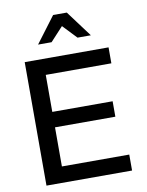

<svg xmlns="http://www.w3.org/2000/svg" viewBox="-100 -1008 828 1078"><g transform="rotate(-10 314.0 -468.5)"><path d="M180 -314H524V-402H180V-613H554V-704H76V0H564V-91H180ZM357 -937H279L167 -788H244L317 -867L392 -788H468Z"/></g></svg>

Font: Geom
Style: Regular
Weight: 400
Version: Version 1.102